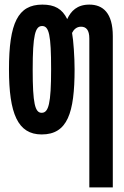

<svg xmlns="http://www.w3.org/2000/svg" viewBox="-20 -574 540 834"><path d="M368 -407V240H470V-417C470 -518 427 -554 368 -554C315 -554 288 -526 272 -491C250 -536 217 -554 164 -554C58 -554 19 -474 19 -273C19 -81 57 10 161 10C273 10 304 -83 304 -273C304 -325 299 -400 293 -431C300 -445 312 -458 332 -458C354 -458 368 -444 368 -407ZM161 -84C132 -84 122 -125 122 -271C122 -422 133 -461 163 -461C193 -461 202 -422 202 -273C202 -124 191 -84 161 -84Z"/></svg>

Font: Noto Sans Mono ExtraCondensed SemiBold
Style: Regular
Weight: 600
Width: 2
Designer: Monotype Design Team
Foundry: Monotype Imaging Inc.
Version: Version 2.014